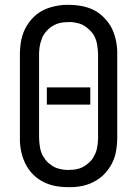

<svg xmlns="http://www.w3.org/2000/svg" viewBox="-20 -763 565 791"><path d="M262 8Q246 8 230.5 6.5Q215 5 200 1.5Q185 -2 170.5 -8Q156 -14 143 -22.5Q130 -31 118.5 -42Q107 -53 98 -66Q89 -79 82.5 -93Q76 -107 71.5 -122Q67 -137 64.5 -155Q62 -173 62 -184V-538Q62 -554 63.5 -569.5Q65 -585 68 -600Q71 -615 77 -630Q83 -645 91 -658Q99 -671 109.5 -683Q120 -695 132 -704.5Q144 -714 158 -721Q172 -728 187 -732.5Q202 -737 220 -740Q238 -743 249 -743H262Q278 -743 293.5 -741.5Q309 -740 324.5 -736.5Q340 -733 354.5 -727Q369 -721 382 -712.5Q395 -704 406 -693Q417 -682 426.5 -669.5Q436 -657 442.5 -642.5Q449 -628 453.5 -613Q458 -598 460.5 -580Q463 -562 463 -552V-197Q463 -181 461.5 -165.5Q460 -150 457 -134.5Q454 -119 448 -104.5Q442 -90 434 -77Q426 -64 415.5 -52Q405 -40 392.5 -30.5Q380 -21 366.5 -14Q353 -7 338 -2Q323 3 305 5.5Q287 8 276 8ZM254 -63H263Q273 -63 282.5 -64Q292 -65 302 -67.5Q312 -70 320.5 -74.5Q329 -79 337 -85Q345 -91 352 -98Q359 -105 364 -113.5Q369 -122 373 -131Q377 -140 379 -149.5Q381 -159 382.5 -170.5Q384 -182 384 -189V-538Q384 -548 383 -557.5Q382 -567 380.5 -577Q379 -587 376 -596.5Q373 -606 368.5 -614.5Q364 -623 357.5 -630.5Q351 -638 343.5 -644.5Q336 -651 327.5 -656.5Q319 -662 310 -665Q301 -668 289.5 -670Q278 -672 272 -672H263Q253 -672 243 -671Q233 -670 223.5 -667.5Q214 -665 205 -660.5Q196 -656 188.5 -650.5Q181 -645 174 -637.5Q167 -630 161.5 -622Q156 -614 152.5 -604.5Q149 -595 146.5 -585.5Q144 -576 142.5 -564.5Q141 -553 141 -547V-197Q141 -187 142 -177Q143 -167 144.5 -157.5Q146 -148 149 -138.5Q152 -129 157 -120.5Q162 -112 168 -104Q174 -96 181.5 -90Q189 -84 197.5 -78.5Q206 -73 215.5 -70Q225 -67 236 -65Q247 -63 254 -63ZM352 -332H173V-403H352Z"/></svg>

Font: Iosevka Pride
Style: Regular
Weight: 400
Monospace: yes
Designer: Belleve Invis
Foundry: Belleve Invis
Version: Version 30.3.1; ttfautohint (v1.8.4)